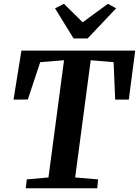

<svg xmlns="http://www.w3.org/2000/svg" viewBox="-20 -1016 750 1036"><path d="M119 0 124.5 -48 241.5 -58.5 325.5 -691 197 -680.5 130 -479 53 -478.5 95.5 -743H709.5L675 -478.5H601.5L593 -680.5L469.5 -691L385.5 -58.5L509 -48L505 0ZM377 -808.5 277 -971 325 -995.5Q350.5 -970.5 375.8 -945.5Q401 -920.5 426 -895.5Q459.5 -920.5 494 -945.5Q528.5 -970.5 562.5 -995.5L606.5 -971L452.5 -808.5Z"/></svg>

Font: Merriweather 28pt
Style: Bold Italic
Weight: 700
Italic angle: -7.8°
Version: Version 2.101